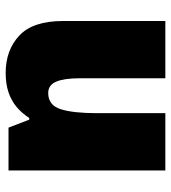

<svg xmlns="http://www.w3.org/2000/svg" viewBox="17 -620 603 677"><g transform="rotate(-90 318.5 -281.5)"><path d="M400 -563Q480 -563 531.5 -515Q583 -467 583 -360V0H381V-302Q381 -357 369 -385Q357 -413 329 -413Q286 -413 272 -369Q258 -325 258 -242V0H56V-553H207L235 -480H241Q258 -506 280 -524.5Q302 -543 331.5 -553Q361 -563 400 -563Z"/></g></svg>

Font: Noto Sans Display Black
Style: Regular
Weight: 900
Designer: Monotype Design Team
Foundry: Monotype Imaging Inc.
Version: Version 2.003